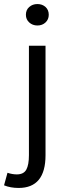

<svg xmlns="http://www.w3.org/2000/svg" viewBox="-60 -712 327 949"><path d="M32 217Q-8 217 -40 204L-23 142Q1 150 23 150Q57 150 70 126.5Q83 103 83 55V-486H165V55Q165 217 32 217ZM68 -639Q68 -663 84.5 -677.5Q101 -692 125 -692Q149 -692 165 -677.5Q181 -663 181 -639Q181 -616 165 -601Q149 -586 125 -586Q101 -586 84.5 -601Q68 -616 68 -639Z"/></svg>

Font: Toshiba Sans
Style: Regular
Weight: 400
Designer: Paul D. Hunt
Foundry: Toshiba Corporation
Version: Version 2.020;PS 2.0;hotconv 1.0.86;makeotf.lib2.5.63406